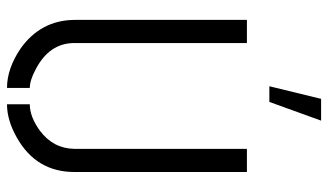

<svg xmlns="http://www.w3.org/2000/svg" viewBox="-215 -721 941 551"><g transform="rotate(90 255.5 -445.5)"><path d="M227.5 -748 263.7 -896.5H326.2L272.5 -748ZM37.1 -188.5V-683.6H103.5V-188.5Q103.5 -117.2 177.7 -78.1Q210 -60.5 232.4 -60.5V4.9Q176.8 4.9 119.1 -34.2Q38.1 -91.8 37.1 -188.5ZM279.3 4.9V-60.5Q315.4 -60.5 355.5 -89.8Q406.2 -127.9 407.2 -188.5V-683.6H473.6V-188.5Q473.6 -79.1 375 -23.4Q325.2 4.9 279.3 4.9Z"/></g></svg>

Font: Post No Bills Colombo Medium
Style: Regular
Weight: 500
Designer: Kosala Senevirathne, Siva Puranthara, Lasantha Premarathna, Tharique Azeez
Foundry: Mooniak
Version: Version 1.220 ; ttfautohint (v1.6)